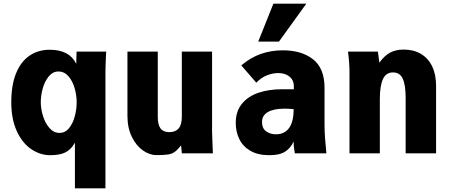

<svg xmlns="http://www.w3.org/2000/svg" viewBox="-20 -829 2440 1038"><path d="M251 10Q197 10 148.8 -22.8Q100.5 -55.5 70.8 -120.2Q41 -185 41 -276Q41 -369.5 67 -433Q93 -496.5 139.8 -528.2Q186.5 -560 249 -560Q355.5 -560 392 -484L394 -550H554L553 -531.5Q550 -463.5 550 -436V189H385V-58Q364.5 -20.5 333.8 -5.2Q303 10 251 10ZM394.5 -276Q394.5 -313.5 383.5 -352.2Q372.5 -391 350 -416.8Q327.5 -442.5 296 -442.5Q265.5 -442.5 243.8 -416.2Q222 -390 211.2 -351.5Q200.5 -313 200.5 -276Q200.5 -240.5 212.5 -201.8Q224.5 -163 247.5 -136.8Q270.5 -110.5 302 -110.5Q333 -110.5 354 -137Q375 -163.5 384.8 -202Q394.5 -240.5 394.5 -276Z M669 -202.5V-550H833V-196.5Q833 -154.5 848 -134.5Q863 -114.5 895 -114.5Q928.5 -114.5 945.8 -134.5Q963 -154.5 963 -198.5V-550H1126.5V-119Q1126.5 -99 1129 -45Q1130 -28 1131 0H963L959 -43Q939.5 -18.5 924.5 -7.8Q909.5 3 888.8 6.2Q868 9.5 826 9.5Q788.5 9.5 752.2 -16Q716 -41.5 692.5 -89.8Q669 -138 669 -202.5Z M1254.5 -164.5Q1254.5 -227 1287.8 -267.8Q1321 -308.5 1377.2 -327.5Q1433.5 -346.5 1504.5 -346.5H1568.5V-364Q1568.5 -395.5 1545.2 -414.8Q1522 -434 1483.5 -434Q1454.5 -434 1423.2 -421.8Q1392 -409.5 1365.5 -382L1284.5 -475.5Q1335.5 -518.5 1391 -537.8Q1446.5 -557 1509 -557Q1611 -557 1672.8 -508.2Q1734.5 -459.5 1734.5 -354V-161Q1734.5 -121 1737 -85.5Q1739.5 -50 1744.5 0H1574Q1570.5 -18 1569 -31.8Q1567.5 -45.5 1567.5 -64Q1551 -28 1521.2 -9Q1491.5 10 1435.5 10Q1374 10 1333.5 -13.8Q1293 -37.5 1273.8 -77Q1254.5 -116.5 1254.5 -164.5ZM1567.5 -239Q1542.5 -241.5 1517 -241.5Q1459 -241.5 1427.8 -223Q1396.5 -204.5 1396.5 -169.5Q1396.5 -135.5 1418.5 -119.2Q1440.5 -103 1472.5 -103Q1517.5 -103 1542.5 -136.5Q1567.5 -170 1567.5 -239ZM1376 -604 1458 -809H1636L1488 -604Z M1861.5 -550H2023L2031 -490Q2058 -528 2088.8 -544.5Q2119.5 -561 2162.5 -561Q2215.5 -561 2255 -538Q2294.5 -515 2316 -471Q2337.5 -427 2337.5 -366V0H2173V-301.5Q2173 -369 2157.5 -403.2Q2142 -437.5 2104.5 -437.5Q2066.5 -437.5 2050 -400.8Q2033.5 -364 2033.5 -293.5V0H1869.5V-437Q1869.5 -486 1861.5 -550Z"/></svg>

Font: JuliaMono Black
Style: Regular
Weight: 900
Monospace: yes
Designer: cormullion
Foundry: corm
Version: Version 0.054; ttfautohint (v1.8.4)